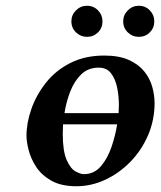

<svg xmlns="http://www.w3.org/2000/svg" viewBox="-20 -637 559 667"><path d="M228 -563Q228 -585 244 -601Q260 -617 282 -617Q305 -617 320.5 -601Q336 -585 336 -563Q336 -540 320.5 -524.5Q305 -509 282 -509Q260 -509 244 -524.5Q228 -540 228 -563ZM408 -563Q408 -585 424 -601Q440 -617 462 -617Q485 -617 500.5 -601Q516 -585 516 -563Q516 -540 500.5 -524.5Q485 -509 462 -509Q440 -509 424 -524.5Q408 -540 408 -563ZM72 -165Q72 -210 89 -258.5Q106 -307 139.5 -349.5Q173 -392 224 -418Q275 -444 342 -444Q394 -444 428 -428.5Q462 -413 481.5 -388.5Q501 -364 509 -335Q517 -306 517 -279Q517 -220 494.5 -167.5Q472 -115 433 -75Q394 -35 345.5 -12.5Q297 10 246 10Q192 10 158 -9.5Q124 -29 105.5 -57.5Q87 -86 79.5 -115.5Q72 -145 72 -165ZM204 -244H392Q393 -260 393 -272Q393 -303 387 -332.5Q381 -362 366 -382Q351 -402 323 -402Q286 -402 262 -378.5Q238 -355 224 -319Q210 -283 204 -244ZM198 -173Q198 -112 211.5 -81.5Q225 -51 242.5 -41.5Q260 -32 271 -32Q307 -32 330.5 -59.5Q354 -87 367.5 -127Q381 -167 387 -205H199Q198 -188 198 -173Z"/></svg>

Font: Libertinus Serif Semibold Italic
Style: Regular
Weight: 600
Italic angle: -11.5°
Designer: Philipp H. Poll, Khaled Hosny
Foundry: Caleb Maclennan
Version: Version 7.051;RELEASE